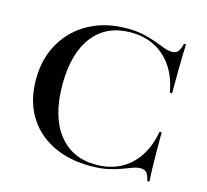

<svg xmlns="http://www.w3.org/2000/svg" viewBox="-90 -685 864 800"><g transform="rotate(15 342.5 -285.0)"><path d="M363.7 11.3Q268.5 11.3 198 -24.6Q127.4 -60.5 89.5 -125.4Q51.6 -190.3 51.6 -279Q51.6 -369.4 91.5 -437.9Q131.5 -506.5 202 -544.4Q272.6 -582.3 364.5 -582.3Q404 -582.3 435.5 -575.4Q466.9 -568.5 491.1 -559.3Q515.3 -550 534.7 -543.1Q554 -536.3 568.5 -536.3Q585.5 -536.3 594.4 -546.8Q603.2 -557.3 608.9 -581.5H617.7Q616.9 -560.5 616.1 -534.3Q615.3 -508.1 614.9 -469.4Q614.5 -430.6 614.5 -369.4H604.8Q593.5 -433.9 563.3 -478.6Q533.1 -523.4 487.5 -546.8Q441.9 -570.2 383.9 -570.2Q279 -570.2 221.4 -496Q163.7 -421.8 163.7 -287.1Q163.7 -150.8 222.2 -75.4Q280.6 0 384.7 0Q442.7 0 488.3 -23.4Q533.9 -46.8 564.1 -91.9Q594.4 -137.1 605.6 -201.6H614.5Q614.5 -142.7 614.9 -104Q615.3 -65.3 616.1 -38.7Q616.9 -12.1 618.5 10.5H608.9Q604 -14.5 595.2 -24.2Q586.3 -33.9 569.4 -33.9Q553.2 -33.9 535.1 -27Q516.9 -20.2 493.1 -11.3Q469.4 -2.4 437.9 4.4Q406.5 11.3 363.7 11.3Z"/></g></svg>

Font: Playfair 144pt SemiExpanded SemiBold
Style: Regular
Weight: 600
Width: 6
Designer: Claus Eggers Sørensen
Foundry: Claus Eggers Sørensen
Version: Version 2.203